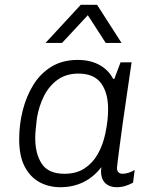

<svg xmlns="http://www.w3.org/2000/svg" viewBox="-20 -771 646 801"><path d="M232 10Q183 10 144 -11.5Q105 -33 82.5 -77Q60 -121 60 -190Q60 -252 75 -311Q90 -370 119.5 -417.5Q149 -465 195 -493Q241 -521 304 -521Q357 -521 395 -500Q433 -479 452 -442H457L483 -511H529Q518 -436 508.5 -371Q499 -306 491.5 -253Q484 -200 479 -160.5Q474 -121 471 -98.5Q468 -76 468 -71Q468 -58 474.5 -52Q481 -46 492 -46Q503 -46 517 -50.5Q531 -55 542 -62L535 -9Q521 -1 503.5 4.5Q486 10 467 10Q444 10 428 0Q412 -10 405.5 -29Q399 -48 403 -74Q372 -33 328.5 -11.5Q285 10 232 10ZM249 -46Q298 -46 332 -68Q366 -90 387.5 -127.5Q409 -165 419 -212Q426 -245 428.5 -269.5Q431 -294 431 -316Q431 -384 401.5 -424Q372 -464 307 -464Q256 -464 220 -438Q184 -412 163 -369.5Q142 -327 134 -278Q131 -252 129 -232Q127 -212 127 -195Q127 -129 154.5 -87.5Q182 -46 249 -46ZM170 -592 317 -751H385L487 -592H421L330 -733H370L239 -592Z"/></svg>

Font: Chivo Medium ExtraLight
Style: Italic
Weight: 250
Italic angle: -8.05°
Version: Version 2.002